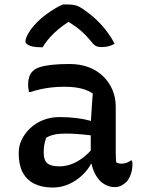

<svg xmlns="http://www.w3.org/2000/svg" viewBox="-20 -831 640 861"><path d="M499 -353Q499 -328 499 -303Q499 -278 499 -253Q499 -228 499 -202.5Q499 -177 499 -152Q499 -138 499.5 -126.5Q500 -115 501 -103Q506 -100 512 -98.5Q518 -97 523 -97Q535 -97 546 -100.5Q557 -104 566 -111H572Q573 -106 573.5 -102.5Q574 -99 574 -94Q574 -71 566.5 -49.5Q559 -28 547 -15Q534 -3 521.5 2.5Q509 8 495 8Q471 8 450.5 -3.5Q430 -15 416.5 -34.5Q403 -54 395 -79Q387 -104 387 -130Q387 -158 387 -187.5Q387 -217 387 -240Q387 -274 388.5 -302Q390 -330 392 -357Q394 -384 396 -412Q379 -423 360 -429.5Q341 -436 318.5 -439Q296 -442 268 -442Q238 -442 212 -439Q186 -436 162.5 -431Q139 -426 116 -418H110Q109 -425 107.5 -434Q106 -443 106 -453Q106 -470 111 -486Q116 -502 127 -512Q137 -523 159 -530Q181 -537 214 -540.5Q247 -544 291 -544Q342 -544 380.5 -528.5Q419 -513 445.5 -486Q472 -459 485.5 -425Q499 -391 499 -353ZM176 -146Q176 -113 192 -99Q208 -85 247 -85Q272 -85 298 -94Q324 -103 351 -123Q378 -143 403 -175L408 -96H388Q374 -69 348.5 -45Q323 -21 289.5 -5.5Q256 10 216 10Q168 10 134 -7Q100 -24 82 -57.5Q64 -91 64 -141V-147Q64 -178 78 -206Q92 -234 116.5 -257Q141 -280 174.5 -293Q208 -306 247 -306Q288 -306 323.5 -301.5Q359 -297 385 -289.5Q411 -282 421 -273Q427 -268 431 -260.5Q435 -253 437 -241.5Q439 -230 439 -214Q411 -221 383 -224.5Q355 -228 327.5 -230Q300 -232 274 -232Q245 -232 224 -227.5Q203 -223 187 -213Q182 -199 179 -183.5Q176 -168 176 -149ZM262 -811Q268 -811 273 -811Q278 -811 286 -811Q305 -811 321 -806.5Q337 -802 364 -782Q381 -770 398.5 -755Q416 -740 433 -721.5Q450 -703 465.5 -681.5Q481 -660 494 -635Q481 -627 467 -623.5Q453 -620 435 -620Q418 -620 408 -626Q398 -632 383 -652Q363 -676 337 -698Q311 -720 264 -746L320 -732H254L309 -747Q255 -714 222 -682Q189 -650 171 -619H165Q141 -619 125.5 -622.5Q110 -626 102 -632.5Q94 -639 94 -646Q94 -654 100 -667.5Q106 -681 119 -700Q132 -717 148.5 -733.5Q165 -750 184.5 -764.5Q204 -779 223.5 -791Q243 -803 262 -811Z"/></svg>

Font: Recursive Monospace Casual Medium
Style: Regular
Weight: 500
Version: Version 1.047